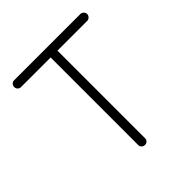

<svg xmlns="http://www.w3.org/2000/svg" viewBox="-192 -839 991 991"><g transform="rotate(-45 304.0 -343.0)"><path d="M305 14Q294 14 286.5 7Q279 0 279 -10V-650H62Q52 -650 45 -657.5Q38 -665 38 -675Q38 -685 45 -692.5Q52 -700 62 -700H546Q556 -700 563.5 -692.5Q571 -685 571 -675Q571 -665 563.5 -657.5Q556 -650 546 -650H329V-10Q329 0 322 7Q315 14 305 14Z"/></g></svg>

Font: Kurewa Gothic CJK TC Regular
Style: Regular
Weight: 400
Designer: Max Yao
Foundry: Max-Everyday
Version: Version 1.071; ttfautohint (v1.8.3)